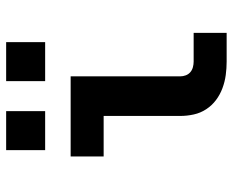

<svg xmlns="http://www.w3.org/2000/svg" viewBox="-88 -688 775 640"><g transform="rotate(-90 300.0 -367.5)"><path d="M415 0Q393 0 370.5 -3Q348 -6 326.5 -14Q305 -22 287 -35.5Q269 -49 256.5 -68Q244 -87 239 -109.5Q234 -132 234 -155V-410H99V-520H366V-155Q366 -145 369.5 -136Q373 -127 380 -121Q387 -115 396.5 -112.5Q406 -110 415 -110H511V0ZM350 -605V-735H480V-605ZM120 -605V-735H250V-605Z"/></g></svg>

Font: Iosevka SS04 XBd Ex
Style: Regular
Weight: 800
Width: 7
Monospace: yes
Designer: Belleve Invis
Foundry: Belleve Invis
Version: Version 19.0.0; ttfautohint (v1.8.4)